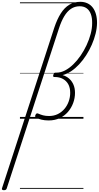

<svg xmlns="http://www.w3.org/2000/svg" viewBox="-220 -1309 1090 2117"><path d="M-177 788Q-189 788 -195.5 783Q-202 778 -198 767L379 -1005Q410 -1098 450.5 -1161.5Q491 -1225 544.5 -1257Q598 -1289 665 -1289Q709 -1289 743.5 -1273Q778 -1257 801.5 -1227Q825 -1197 837.5 -1154Q850 -1111 850 -1056Q849 -999 834 -938Q819 -877 792.5 -816.5Q766 -756 730.5 -700.5Q695 -645 652.5 -599.5Q610 -554 564 -523.5Q518 -493 470 -481Q512 -469 542.5 -442Q573 -415 590 -375.5Q607 -336 607 -285Q607 -228 587 -173.5Q567 -119 529.5 -75.5Q492 -32 438.5 -6.5Q385 19 317 19Q272 19 238 10.5Q204 2 180 -10Q170 -16 168 -24Q166 -32 172 -44Q178 -55 184.5 -58Q191 -61 200 -57Q227 -45 254.5 -37.5Q282 -30 321 -30Q375 -30 418 -51.5Q461 -73 491.5 -109.5Q522 -146 538 -192Q554 -238 554 -286Q554 -341 533 -379.5Q512 -418 473.5 -439Q435 -460 383 -460H377Q368 -460 366.5 -467.5Q365 -475 369 -487Q373 -497 378 -502.5Q383 -508 390 -508H403Q450 -508 496.5 -532Q543 -556 587 -598.5Q631 -641 668.5 -695.5Q706 -750 734.5 -811Q763 -872 779.5 -934Q796 -996 796 -1053Q797 -1112 781.5 -1154Q766 -1196 735 -1218Q704 -1240 659 -1240Q605 -1240 563 -1212Q521 -1184 488.5 -1130Q456 -1076 430 -996L-146 769Q-149 778 -156 783Q-163 788 -177 788ZM0 763H700V773H0ZM0 -20H700V0H0ZM0 -505H700V-500H0ZM0 -1283H700V-1273H0Z"/></svg>

Font: Playwrite NL Guides
Style: Regular
Weight: 400
Designer: Veronika Burian, José Scaglione
Foundry: TypeTogether
Version: Version 1.003